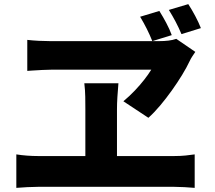

<svg xmlns="http://www.w3.org/2000/svg" viewBox="-20 -885 1040 929"><path d="M751 -832Q768 -805 784.5 -774Q801 -743 811 -715L717 -686Q705 -716 690.5 -745Q676 -774 658 -804ZM891 -865Q908 -839 924.5 -808Q941 -777 952 -749L858 -720Q845 -751 830 -779.5Q815 -808 797 -837ZM925 -634Q917 -622 910 -611.5Q903 -601 898 -590Q884 -560 861.5 -523Q839 -486 811.5 -447.5Q784 -409 755 -374.5Q726 -340 698 -315L577 -395Q608 -421 633 -447.5Q658 -474 678 -499.5Q698 -525 712 -548Q696 -548 660 -548Q624 -548 576 -548Q528 -548 476 -548Q424 -548 375.5 -548Q327 -548 290 -548Q253 -548 234 -548Q214 -548 185 -546.5Q156 -545 134 -543.5Q112 -542 112 -542V-692Q138 -689 168 -687.5Q198 -686 223 -686Q248 -686 289 -686Q330 -686 381.5 -686Q433 -686 487 -686Q541 -686 592 -686Q643 -686 684.5 -686Q726 -686 750 -686Q774 -686 795 -688.5Q816 -691 833 -697ZM546 -356Q546 -345 546 -322.5Q546 -300 546 -270.5Q546 -241 546 -210Q546 -179 546 -150Q546 -121 546 -98Q546 -75 546 -63H393Q393 -75 393 -98Q393 -121 393 -149.5Q393 -178 393 -209.5Q393 -241 393 -270Q393 -299 393 -322Q393 -345 393 -357Q393 -384 392.5 -416.5Q392 -449 388 -482H553Q550 -448 548 -415.5Q546 -383 546 -356ZM59 -138Q84 -134 111 -132Q138 -130 163 -130H824Q852 -130 877.5 -132.5Q903 -135 922 -138V24Q901 22 872 20.5Q843 19 824 19H163Q139 19 112 20.5Q85 22 59 24Z"/></svg>

Font: Noto Sans SC Thin ExtraBold
Style: Regular
Weight: 800
Version: Version 2.004-H2;hotconv 1.0.118;makeotfexe 2.5.65603